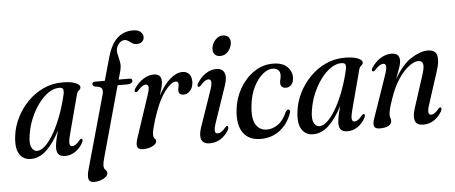

<svg xmlns="http://www.w3.org/2000/svg" viewBox="-56 -861 2792 1179"><g transform="rotate(-5 1340.0 -271.0)"><path d="M357.5 -122Q346 -78 348.8 -62.8Q351.5 -47.5 364.5 -47.5Q374.5 -47.5 385.8 -54.8Q397 -62 413.5 -82Q420 -90 425.5 -88Q436 -86 427 -65Q408 -30 379.2 -10.8Q350.5 8.5 316.5 8.5Q264.5 8.5 264.5 -43.5Q264.5 -58.5 269 -83.5Q273.5 -108.5 285 -150.5Q245.5 -73.5 201 -32.5Q156.5 8.5 105.5 8.5Q58.5 8.5 34.8 -29Q11 -66.5 21 -142Q28 -198.5 54.5 -252Q81 -305.5 123.2 -348.8Q165.5 -392 220 -417.5Q274.5 -443 338 -443Q390 -443 418.5 -431.2Q447 -419.5 446 -404Q445 -392 435.5 -385.8Q426 -379.5 422 -365.5ZM110 -139.5Q101 -88 113.2 -62.8Q125.5 -37.5 147 -37.5Q173 -37.5 200.8 -65.2Q228.5 -93 255 -140.2Q281.5 -187.5 303.5 -247.8Q325.5 -308 340 -373Q343.5 -392 338.8 -401.8Q334 -411.5 315 -411.5Q281 -411.5 248 -388.5Q215 -365.5 186.5 -326.8Q158 -288 137.8 -239.5Q117.5 -191 110 -139.5Z M521 -416Q521 -430 539.5 -430H598.5L638.5 -572.5Q660.5 -650 699.8 -686.8Q739 -723.5 798 -723.5Q827.5 -723.5 843.5 -710Q859.5 -696.5 859.5 -678Q859.5 -660.5 847.5 -649.2Q835.5 -638 815 -638Q797.5 -638 785.8 -645.8Q774 -653.5 764 -661Q754 -668.5 741 -668.5Q724.5 -668.5 711 -656Q697.5 -643.5 691 -624Q686 -606 691.5 -584.5Q697 -563 701.8 -537.5Q706.5 -512 698.5 -482L684 -430H749.5Q767.5 -430 767.5 -417Q767.5 -408 758.8 -402Q750 -396 738 -396H674.5L553 43.5Q545 71.5 545 89Q545 106 555 114.8Q565 123.5 565 136Q565 153.5 538.5 168.2Q512 183 479 183Q452.5 183 446.5 164Q440.5 145 451.5 104.5L578 -348Q584.5 -372.5 576.8 -384.8Q569 -397 536 -400Q521 -405 521 -416Z M782 -344Q776.5 -345 775.8 -351.2Q775 -357.5 780 -365.5Q803 -400.5 835.2 -421.5Q867.5 -442.5 900 -442.5Q947.5 -442.5 947.5 -397Q947.5 -380.5 942.2 -360Q937 -339.5 927 -309Q961.5 -374 1000.8 -408.2Q1040 -442.5 1077.5 -442.5Q1105.5 -442.5 1120.2 -423.8Q1135 -405 1133.5 -374Q1131.5 -342 1114.5 -322.8Q1097.5 -303.5 1075 -303.5Q1043 -303.5 1043 -331Q1043 -341 1045.5 -350Q1048 -359 1048 -369.5Q1048 -387.5 1032 -387.5Q1002.5 -387.5 961.2 -331.5Q920 -275.5 885.5 -165.5Q875 -130.5 870 -110.2Q865 -90 865 -75Q865 -57.5 872.8 -50.2Q880.5 -43 880.5 -33.5Q880.5 -17.5 856 -4.5Q831.5 8.5 796 8.5Q766.5 8.5 761 -10.5Q755.5 -29.5 770 -69.5L850.5 -312Q865 -353.5 863 -369.2Q861 -385 846.5 -385Q837 -385 825 -377.5Q813 -370 794 -348.5Q787 -342.5 782 -344Z M1318 -520Q1297 -520 1285.5 -532.5Q1274 -545 1274 -564.5Q1274 -581.5 1283 -600Q1292 -618.5 1307.8 -631.2Q1323.5 -644 1344 -644Q1367 -644 1378.5 -631.5Q1390 -619 1390 -600Q1390 -572 1370.2 -546Q1350.5 -520 1318 -520ZM1255 -115Q1242.5 -78.5 1245 -63.2Q1247.5 -48 1262 -48Q1271.5 -48 1283.5 -55Q1295.5 -62 1312 -82Q1318 -89.5 1323.5 -88Q1328 -87 1329 -80.2Q1330 -73.5 1324.5 -63Q1304.5 -29 1274.8 -10.2Q1245 8.5 1208.5 8.5Q1168.5 8.5 1157.2 -18.5Q1146 -45.5 1163 -94.5L1238.5 -313.5Q1251.5 -351 1249.5 -367.2Q1247.5 -383.5 1232.5 -383.5Q1222.5 -383.5 1210.8 -376Q1199 -368.5 1181 -348Q1174.5 -341 1169.5 -343Q1157 -345.5 1168.5 -366Q1190.5 -402 1221.2 -422.2Q1252 -442.5 1285.5 -442.5Q1323.5 -442.5 1335.8 -414.8Q1348 -387 1330.5 -336.5Z M1630.5 -414.5Q1600.5 -414.5 1569.2 -388.2Q1538 -362 1514 -314.5Q1490 -267 1483 -202.5Q1473 -123.5 1495.8 -84.2Q1518.5 -45 1566 -45Q1600 -45 1633.2 -68Q1666.5 -91 1688.5 -142.5Q1698 -156.5 1706 -156Q1711.5 -156 1714.8 -149.5Q1718 -143 1712 -129.5Q1689 -67 1639.8 -29Q1590.5 9 1521.5 9Q1448.5 9 1413.8 -40.5Q1379 -90 1389 -182Q1396.5 -252.5 1431 -312.5Q1465.5 -372.5 1518.8 -408.8Q1572 -445 1635 -445Q1694 -445 1723.2 -416.5Q1752.5 -388 1751.5 -348Q1750.5 -319.5 1736.2 -305Q1722 -290.5 1703.5 -290.5Q1688.5 -290.5 1679 -299.2Q1669.5 -308 1670 -323Q1670.5 -336 1673.8 -347Q1677 -358 1677 -372.5Q1677 -391.5 1665 -403Q1653 -414.5 1630.5 -414.5Z M2097.5 -122Q2086 -78 2088.8 -62.8Q2091.5 -47.5 2104.5 -47.5Q2114.5 -47.5 2125.8 -54.8Q2137 -62 2153.5 -82Q2160 -90 2165.5 -88Q2176 -86 2167 -65Q2148 -30 2119.2 -10.8Q2090.5 8.5 2056.5 8.5Q2004.5 8.5 2004.5 -43.5Q2004.5 -58.5 2009 -83.5Q2013.5 -108.5 2025 -150.5Q1985.5 -73.5 1941 -32.5Q1896.5 8.5 1845.5 8.5Q1798.5 8.5 1774.8 -29Q1751 -66.5 1761 -142Q1768 -198.5 1794.5 -252Q1821 -305.5 1863.2 -348.8Q1905.5 -392 1960 -417.5Q2014.5 -443 2078 -443Q2130 -443 2158.5 -431.2Q2187 -419.5 2186 -404Q2185 -392 2175.5 -385.8Q2166 -379.5 2162 -365.5ZM1850 -139.5Q1841 -88 1853.2 -62.8Q1865.5 -37.5 1887 -37.5Q1913 -37.5 1940.8 -65.2Q1968.5 -93 1995 -140.2Q2021.5 -187.5 2043.5 -247.8Q2065.5 -308 2080 -373Q2083.5 -392 2078.8 -401.8Q2074 -411.5 2055 -411.5Q2021 -411.5 1988 -388.5Q1955 -365.5 1926.5 -326.8Q1898 -288 1877.8 -239.5Q1857.5 -191 1850 -139.5Z M2244.5 -344.5Q2238.5 -345 2238 -352Q2237.5 -359 2243 -367Q2266.5 -402.5 2299 -422.5Q2331.5 -442.5 2365 -442.5Q2415.5 -442.5 2415.5 -397.5Q2415.5 -378 2405 -348.5Q2394.5 -319 2381 -283Q2431 -371 2487.8 -406.8Q2544.5 -442.5 2589 -442.5Q2637.5 -442.5 2646 -406.8Q2654.5 -371 2634.5 -311.5L2571.5 -116.5Q2558.5 -78 2561.2 -63Q2564 -48 2577.5 -48Q2587 -48 2598.2 -55Q2609.5 -62 2626.5 -82.5Q2633 -89.5 2637.5 -88Q2642 -87 2643.2 -80.8Q2644.5 -74.5 2639 -64Q2618 -29 2589.5 -10.2Q2561 8.5 2524.5 8.5Q2484 8.5 2474 -18Q2464 -44.5 2479 -93L2545.5 -299.5Q2560.5 -346.5 2554.5 -364.8Q2548.5 -383 2526 -383Q2502.5 -383 2470 -359.5Q2437.5 -336 2404.5 -287.8Q2371.5 -239.5 2346.5 -165Q2331.5 -121.5 2327 -101.2Q2322.5 -81 2322.5 -69.5Q2322.5 -58 2325.8 -50Q2329 -42 2329 -31Q2329 -13 2309.5 -2.2Q2290 8.5 2256 8.5Q2226.5 8.5 2220.8 -8.8Q2215 -26 2229 -63L2315 -312Q2329.5 -353.5 2327.5 -369.2Q2325.5 -385 2310.5 -385Q2300 -385 2287.5 -377.2Q2275 -369.5 2257.5 -350Q2250.5 -342.5 2244.5 -344.5Z"/></g></svg>

Font: Fraunces 144pt Soft
Style: Italic
Weight: 400
Italic angle: -16°
Version: Version 1.000;[b76b70a41]